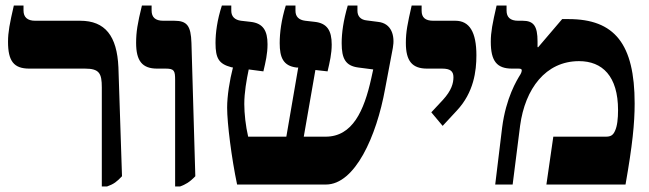

<svg xmlns="http://www.w3.org/2000/svg" viewBox="-20 -667 2347 694"><path d="M348 7H367C392 -2 402 -10 421 -30L408 -424C403 -537 360 -592 270 -592H107C79 -592 65 -605 65 -629V-647H30C15 -582 9 -551 9 -516C9 -446 30 -419 86 -419H287C339 -419 348 -402 348 -351Z M613 7H631C650 0 665 -8 686 -30L672 -512C670 -574 656 -592 610 -592H570C541 -592 528 -605 528 -629V-647H493C477 -582 472 -551 472 -512C472 -447 494 -419 548 -419H579C610 -419 613 -411 613 -378Z M837 0H1158C1263 0 1341 -174 1372 -346L1400 -494C1408 -537 1396 -583 1346 -588L1307 -593C1283 -595 1272 -609 1272 -628V-647H1237C1221 -592 1215 -548 1215 -511C1215 -455 1229 -429 1275 -423L1329 -416L1322 -384C1296 -266 1254 -173 1157 -173H1078L1120 -414L1164 -409C1172 -443 1179 -473 1179 -506C1179 -557 1162 -583 1118 -588L1083 -592C1060 -595 1048 -607 1048 -628V-647H1013C997 -595 991 -549 991 -511C991 -459 1004 -429 1051 -423H1058L1015 -173H877C868 -211 863 -257 863 -291C863 -332 871 -378 879 -416L932 -409C940 -443 947 -472 947 -507C947 -556 931 -583 886 -588L851 -592C829 -595 816 -607 816 -628V-647H782C765 -595 759 -548 759 -512C759 -456 771 -436 816 -424L822 -423C810 -377 801 -320 801 -278C801 -221 817 -95 837 0Z M1580 -212 1631 -267C1693 -333 1702 -411 1702 -467C1702 -551 1677 -592 1626 -592H1546C1517 -592 1504 -604 1504 -628V-647H1468C1453 -581 1447 -552 1447 -512C1447 -446 1470 -419 1524 -419H1578C1607 -419 1619 -410 1619 -388C1619 -366 1612 -340 1581 -306L1539 -261Z M1770 0H1833L1860 -213C1878 -346 1952 -446 2073 -446C2157 -446 2214 -392 2214 -269C2214 -238 2211 -211 2203 -194C2196 -178 2187 -173 2170 -173H1980L1955 0H2241C2266 -142 2274 -221 2274 -293C2274 -509 2201 -598 2035 -598H2012L1925 -496L1923 -497V-517C1923 -573 1909 -592 1869 -592H1853C1824 -592 1811 -605 1811 -629V-647H1775C1760 -582 1754 -551 1754 -516C1754 -446 1776 -419 1831 -419H1853C1861 -419 1866 -418 1866 -413C1866 -410 1865 -405 1861 -398C1848 -377 1809 -314 1795 -206Z"/></svg>

Font: Noto Serif Hebrew SemiCondensed ExtraBold
Style: Regular
Weight: 800
Width: 4
Designer: Monotype Design Team
Foundry: Monotype Imaging Inc.
Version: Version 2.004